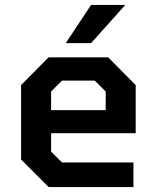

<svg xmlns="http://www.w3.org/2000/svg" viewBox="-20 -754 632 774"><path d="M245 -580 347 -734H485L347 -580ZM176 0 65 -111V-411L176 -523H416L527 -411V-217H186V-143L230 -99H518V0ZM186 -310H406V-385L362 -429H230L186 -385Z"/></svg>

Font: Tomorrow Medium
Style: Regular
Weight: 500
Designer: Tony de Marco, Monica Rizzolli
Foundry: Just in Type
Version: Version 2.002